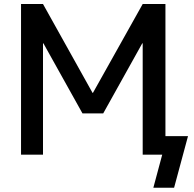

<svg xmlns="http://www.w3.org/2000/svg" viewBox="-20 -750 943 931"><path d="M82 0V-730.5H188.5L428.7 -299.8H430.7L671.9 -730.5H782.2V-89.8H891.6L824.2 160.2H723.6L766.6 0H671.9V-540H669.9L480.5 -200.2H379.9L190.4 -540H188.5V0Z"/></svg>

Font: GenEi M Gothic v2 Medium
Style: Regular
Weight: 500
Version: Version 2.0